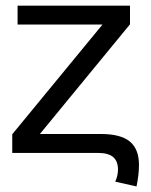

<svg xmlns="http://www.w3.org/2000/svg" viewBox="-20 -548 540 688"><path d="M23.9 0V-66.9L347.2 -460H43V-527.8H445.8V-460.9L123 -67.9H340.8Q412.6 -67.9 445.3 -40.8Q478 -13.7 478 43Q478 78.1 469.2 120.1L393.1 103Q402.8 80.1 402.8 60.1Q402.8 29.3 385.3 14.6Q367.7 0 331.1 0Z"/></svg>

Font: Libra Sans Modern
Style: Regular
Weight: 400
Foundry: Stefan Peev, Context Ltd
Version: Version 1.000